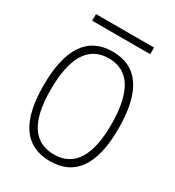

<svg xmlns="http://www.w3.org/2000/svg" viewBox="-200 -956 987 1083"><g transform="rotate(30 293.0 -414.5)"><path d="M293 9.8Q48.8 9.8 48.8 -341.8Q48.8 -703.1 293 -703.1Q537.1 -703.1 537.1 -341.8Q537.1 9.8 293 9.8ZM293 -34.2Q490.2 -34.2 490.2 -341.8Q490.2 -659.2 293 -659.2Q95.7 -659.2 95.7 -341.8Q95.7 -34.2 293 -34.2ZM104 -795.9V-838.9H481.9V-795.9Z"/></g></svg>

Font: Cascadia Code ExtraLight
Style: Regular
Weight: 200
Monospace: yes
Designer: Aaron Bell
Foundry: Saja Typeworks
Version: Version 2407.024; ttfautohint (v1.8.4)